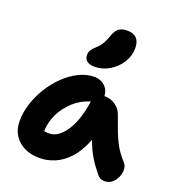

<svg xmlns="http://www.w3.org/2000/svg" viewBox="-148 -942 979 1070"><g transform="rotate(20 341.5 -407.5)"><path d="M206 10Q128 10 80 -33Q32 -76 32 -147Q32 -198 49 -251Q66 -304 96 -352Q126 -400 165.5 -438Q205 -476 250 -498Q295 -520 341 -520Q376 -520 401 -498.5Q426 -477 429 -438H431Q469 -438 497 -417Q525 -396 535 -365Q552 -318 566.5 -279Q581 -240 601 -203.5Q621 -167 657 -128Q670 -113 671 -91Q672 -69 662.5 -46.5Q653 -24 635 -8.5Q617 7 593 7Q575 7 563.5 0.5Q552 -6 545 -16Q513 -55 490 -93Q467 -131 447 -185Q418 -112 379 -69.5Q340 -27 295.5 -8.5Q251 10 206 10ZM211 -137Q261 -137 305.5 -200Q350 -263 368 -384Q313 -368 271 -330Q229 -292 205 -242.5Q181 -193 180 -140Q193 -137 211 -137ZM321 -573Q290 -573 274.5 -586Q259 -599 259 -620Q259 -637 267 -650Q275 -663 292 -678Q314 -698 325 -718Q336 -738 346 -767Q358 -801 377 -813Q396 -825 423 -825Q499 -825 499 -747Q499 -701 473.5 -661Q448 -621 407 -597Q366 -573 321 -573Z"/></g></svg>

Font: Shantell Sans Normal
Style: Bold
Weight: 700
Designer: Stephen Nixon, Anya Danilova, Shantell Martin
Foundry: Arrow Type
Version: Version 1.009;[a7da0bfa3]